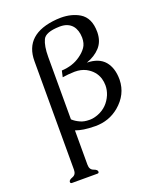

<svg xmlns="http://www.w3.org/2000/svg" viewBox="-170 -764 926 1140"><g transform="rotate(-20 293.5 -193.5)"><path d="M121.1 209V-476.6Q121.1 -648.4 329.6 -665Q343.3 -666 356.4 -666Q423.8 -666 473.1 -636.7Q530.8 -601.6 530.8 -512.7V-509.8Q529.8 -453.1 497.3 -417.2Q464.8 -381.3 410.6 -362.3Q485.8 -360.8 522.5 -317.9Q558.6 -274.9 558.6 -202.1V-200.2Q556.6 -107.9 480.5 -43.9Q416.5 9.3 330.6 9.3H329.1Q286.6 8.8 258.3 4.4Q230 0 206.5 -8.3V209Q206.5 239.7 230.2 248.3Q253.9 256.8 253.9 269Q253.9 278.8 244.1 278.8H83.5Q73.2 278.8 73.2 269Q73.2 256.8 97.2 248.3Q121.1 239.7 121.1 209ZM206.5 -78.1Q224.6 -61 251.5 -48.8Q274.9 -37.6 308.1 -37.6H315.9Q337.9 -38.1 365.7 -48.8Q428.7 -73.7 456.5 -139.2Q468.3 -168.5 468.3 -197.8Q468.3 -219.7 461.9 -242.2Q445.8 -293.5 393.6 -321.3Q363.3 -336.4 325.7 -336.4H321.3Q281.2 -335.4 246.1 -329.6L254.9 -369.1Q325.2 -372.6 374.5 -408.2Q402.3 -427.7 418.7 -451.2Q435.1 -474.6 435.1 -511.7Q434.1 -559.1 411.1 -587.4Q384.3 -618.7 334.5 -618.7H330.1Q242.2 -616.7 224.4 -579.1Q206.5 -541.5 206.5 -472.2Z"/></g></svg>

Font: Caudex
Style: Regular
Weight: 400
Version: Version 1.01